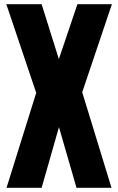

<svg xmlns="http://www.w3.org/2000/svg" viewBox="-20 -899 566 919"><path d="M11.2 0 153.3 -454.6 10.3 -878.9H179.2L261.7 -616.2L350.6 -878.9H515.6L373.5 -457.5L513.7 0H346.2L262.2 -290.5L179.2 0Z"/></svg>

Font: Oswald-Bold
Style: Bold
Weight: 700
Designer: vernon adams
Foundry: vernon adams
Version: Version 2.002; ttfautohint (v0.92.18-e454-dirty) -l 8 -r 50 